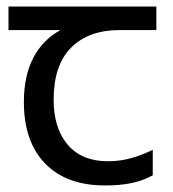

<svg xmlns="http://www.w3.org/2000/svg" viewBox="-20 -557 530 587"><path d="M301 10Q183 10 118 -57Q53 -124 53 -245Q53 -325 82 -380.5Q111 -436 165 -465H6V-537H458V-465H345Q251 -465 197.5 -411.5Q144 -358 144 -252Q144 -165 187 -114.5Q230 -64 310 -64Q347 -64 381 -73.5Q415 -83 447 -99V-21Q418 -5 383 2.5Q348 10 301 10Z"/></svg>

Font: korean15
Style: Book
Weight: 400
Designer: Jelle Bosma - Monotype Design Team
Foundry: Monotype Imaging Inc.
Version: Version 2.003